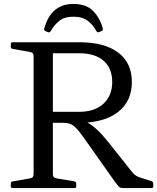

<svg xmlns="http://www.w3.org/2000/svg" viewBox="-20 -957 800 977"><path d="M354 -937Q420 -937 455 -900Q490 -863 503 -812Q505 -802 497 -799L484 -794Q475 -790 471 -798Q455 -829 427.5 -850.5Q400 -872 354 -872Q308 -872 281.5 -850.5Q255 -829 238 -799Q234 -790 226 -793L212 -798Q203 -803 205 -811Q214 -846 232 -874.5Q250 -903 280 -920Q310 -937 354 -937ZM249 -332V-388H383Q461 -388 506 -429Q551 -470 551 -540Q551 -610 507 -648Q463 -686 383 -686H249V-742H383Q512 -742 581.5 -689.5Q651 -637 651 -540Q651 -442 580.5 -387Q510 -332 383 -332ZM151 0V-742H249V0ZM610 0Q601 0 594.5 -1.5Q588 -3 582.5 -9.5Q577 -16 567 -29L405 -258Q382 -291 365.5 -307Q349 -323 335 -327.5Q321 -332 303 -332L360 -351Q387 -350 412.5 -339.5Q438 -329 467.5 -303Q497 -277 535 -229L655 -78Q663 -69 671.5 -63.5Q680 -58 692 -54L751 -35Q760 -32 760 -22V-9Q760 0 750 0ZM44 0Q35 0 35 -10V-23Q35 -33 45 -34L131 -49Q143 -51 147 -56.5Q151 -62 151 -74V-215H249V-73Q249 -61 253.5 -56Q258 -51 270 -49L359 -34Q368 -31 368 -22V-9Q368 0 358 0ZM35 -732Q35 -742 44 -742H249V-527H151V-668Q151 -680 147 -685.5Q143 -691 131 -693L45 -708Q35 -709 35 -719Z"/></svg>

Font: Hahmlet
Style: Regular
Weight: 400
Designer: Minjoo Ham & Mark Frömberg
Foundry: hypertype
Version: Version 1.002